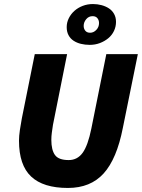

<svg xmlns="http://www.w3.org/2000/svg" viewBox="-20 -918 702 950"><path d="M88 -332 152 -650H312L242 -300Q239 -280 236.5 -262Q234 -244 234 -226Q234 -176 252 -151Q270 -126 320 -126Q363 -126 389 -162Q415 -198 432 -282L506 -650H662L588 -286Q558 -132 493 -60Q428 12 316 12Q194 12 134 -44.5Q74 -101 74 -222Q74 -245 78.5 -275.5Q83 -306 88 -332ZM424 -696Q401 -696 380.5 -701Q360 -706 344 -716.5Q328 -727 319 -744Q310 -761 310 -784Q310 -807 320.5 -828Q331 -849 348.5 -864.5Q366 -880 389.5 -889Q413 -898 440 -898Q462 -898 482.5 -892.5Q503 -887 519 -876.5Q535 -866 544.5 -849Q554 -832 554 -810Q554 -786 544 -765Q534 -744 516 -729Q498 -714 474.5 -705Q451 -696 424 -696ZM426 -756Q443 -756 456.5 -770Q470 -784 470 -804Q470 -818 462 -828Q454 -838 438 -838Q419 -838 406.5 -823Q394 -808 394 -790Q394 -776 402 -766Q410 -756 426 -756Z"/></svg>

Font: mr_Source Sans Pro
Style: Italic
Weight: 900
Italic angle: -11°
Designer: Paul D. Hunt
Foundry: Adobe Systems Incorporated
Version: Version 1.076;July 10, 2024;FontCreator 11.5.0.2430 64-bit